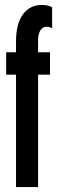

<svg xmlns="http://www.w3.org/2000/svg" viewBox="-20 -759 236 779"><path d="M45 0V-456H5V-547H45V-590.5Q45 -664 73.5 -701.5Q102 -739 149.5 -739Q161 -739 172.2 -736.8Q183.5 -734.5 191.5 -729.5V-644Q182.5 -650.5 168 -650.5Q153.5 -650.5 144 -636Q134.5 -621.5 134.5 -595V-547H183V-456H134.5V0Z"/></svg>

Font: League Gothic SemiCondensed
Style: Regular
Weight: 400
Width: 4
Designer: The League of Moveable Type
Version: Version 2.001